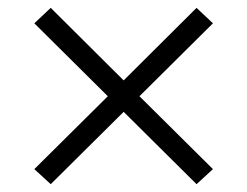

<svg xmlns="http://www.w3.org/2000/svg" viewBox="-20 -579 626 486"><path d="M108.4 -112.8 293 -295.9 477.5 -112.8 519 -150.9 333 -335.4 519 -520 477.5 -559.1 293 -375.5 108.4 -559.1 66.9 -520 252.9 -335.4 66.9 -150.9Z"/></svg>

Font: Cascadia Code PL Light
Style: Regular
Weight: 300
Monospace: yes
Designer: Aaron Bell
Foundry: Saja Typeworks
Version: Version 2404.023